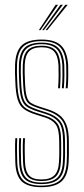

<svg xmlns="http://www.w3.org/2000/svg" viewBox="-20 -770 347 796"><path d="M151.5 6Q95.2 6 70.1 -18.1Q45 -42.2 43.5 -98Q43 -122 42.5 -144.4Q42 -166.8 43.5 -197H51.5Q50 -165.2 50.5 -143Q51 -120.8 51.5 -98.2Q53 -46.2 75.9 -23.4Q98.8 -0.5 151.5 -0.5Q203.8 -0.5 228.8 -22.5Q253.8 -44.5 256.5 -97.2Q257.5 -114.2 257.6 -126.6Q257.8 -139 257.6 -151.8Q257.5 -164.5 257.5 -183Q257.5 -241 238.9 -268.5Q220.2 -296 176.2 -310L138.2 -322.2Q115.2 -329.8 102 -338.6Q88.8 -347.5 82.9 -368.5Q77 -389.5 75.5 -433.2Q74.8 -455.5 74.2 -469Q73.8 -482.5 74.5 -500.8Q76.2 -543.5 94.4 -562Q112.5 -580.5 152.5 -580.5Q191.5 -580.5 209.6 -561.8Q227.8 -543 230.5 -499.8Q231.2 -488.5 231 -458.6Q230.8 -428.8 228.8 -404H220.8Q222.8 -428.5 223 -458.4Q223.2 -488.2 222.5 -499.8Q220 -539.5 203.8 -556.8Q187.5 -574 152.5 -574Q117 -574 100.5 -557Q84 -540 82.5 -501Q81.8 -482.8 82.2 -469.1Q82.8 -455.5 83.5 -433Q85 -391 90.4 -371.2Q95.8 -351.5 107.8 -343.6Q119.8 -335.8 140.5 -329L178.5 -316.8Q206.5 -307.8 225.9 -293.2Q245.2 -278.8 255.4 -252.8Q265.5 -226.8 265.5 -183Q265.5 -164.8 265.6 -151.9Q265.8 -139 265.6 -126.5Q265.5 -114 264.5 -97Q261.5 -42 235.2 -18Q209 6 151.5 6ZM151.5 -6.8Q103.5 -6.8 82.1 -28.1Q60.8 -49.5 59.5 -98.5Q58.8 -123 58.4 -144.9Q58 -166.8 59.5 -197H67.5Q66.2 -168 66.5 -146.1Q66.8 -124.2 67.5 -98.5Q68.8 -53.2 88 -33.2Q107.2 -13.2 151.5 -13.2Q196.5 -13.2 217.2 -32.9Q238 -52.5 240.5 -97.8Q242 -123.8 241.8 -141.6Q241.5 -159.5 241.5 -183Q241.5 -240.5 223.9 -263Q206.2 -285.5 171.8 -296.5L133.2 -308.8Q107.5 -317 91.9 -327.2Q76.2 -337.5 68.8 -361Q61.2 -384.5 59.5 -432.5Q58.8 -453.2 58.2 -469Q57.8 -484.8 58.5 -501.5Q60.5 -550.8 82.4 -572Q104.2 -593.2 152.5 -593.2Q199.8 -593.2 221.5 -571.5Q243.2 -549.8 246.5 -499.8Q247.2 -488.5 247 -458.1Q246.8 -427.8 244.5 -404H236.5Q238.8 -428 239 -458.6Q239.2 -489.2 238.5 -500Q235.2 -548.2 214.5 -567.5Q193.8 -586.8 152.5 -586.8Q108.5 -586.8 88.5 -566.9Q68.5 -547 66.5 -501.5Q65.8 -483.2 66.2 -469.8Q66.8 -456.2 67.5 -432.5Q69 -386.8 75.8 -364.6Q82.5 -342.5 97 -333Q111.5 -323.5 135.8 -315.5L174 -303.2Q211.2 -291.2 230.4 -267.1Q249.5 -243 249.5 -183Q249.5 -153.5 249.8 -138.6Q250 -123.8 248.5 -97.8Q246 -49 223.4 -27.9Q200.8 -6.8 151.5 -6.8ZM151.5 -19.5Q112 -19.5 94.4 -38Q76.8 -56.5 75.5 -99Q75 -119.8 74.5 -142.9Q74 -166 75.5 -197H83.5Q82 -164.5 82.5 -143Q83 -121.5 83.5 -99Q84.8 -60.8 100 -43.4Q115.2 -26 151.5 -26Q188 -26 205.2 -42.9Q222.5 -59.8 224.5 -98.2Q226 -124.5 225.8 -141.8Q225.5 -159 225.5 -183Q225.5 -234.8 211 -254.1Q196.5 -273.5 167.2 -282.8L128.5 -295Q97.2 -304.8 79.2 -318Q61.2 -331.2 53.2 -357.4Q45.2 -383.5 43.5 -432Q42.8 -452.8 42.2 -469Q41.8 -485.2 42.5 -502Q44.8 -557.8 70.2 -581.9Q95.8 -606 152.5 -606Q207.5 -606 233.1 -581.4Q258.8 -556.8 262.5 -500Q263.2 -488.8 263 -458.1Q262.8 -427.5 260.5 -404H252.5Q254.8 -427.8 255 -458.2Q255.2 -488.8 254.5 -500Q251 -553.2 227.4 -576.4Q203.8 -599.5 152.5 -599.5Q100.5 -599.5 76.5 -577Q52.5 -554.5 50.5 -501.8Q49.8 -483.5 50.2 -469.4Q50.8 -455.2 51.5 -432.2Q53.2 -382.8 61.5 -357.9Q69.8 -333 86.6 -321.8Q103.5 -310.5 131 -301.8L169.5 -289.5Q202.2 -279.2 217.9 -258Q233.5 -236.8 233.5 -183Q233.5 -164.5 233.6 -152.6Q233.8 -140.8 233.6 -129Q233.5 -117.2 232.5 -98.8Q230.2 -56.5 211.4 -38Q192.5 -19.5 151.5 -19.5ZM141 -645 210.5 -750H220.5L148 -645ZM169 -645 250.5 -750H260.5L176 -645ZM155 -645 230.5 -750H240.5L162 -645Z"/></svg>

Font: Big Shoulders Inline Text SC Thin
Style: Regular
Weight: 100
Designer: Patric King
Foundry: XO Type Co
Version: Version 2.002